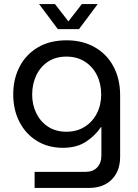

<svg xmlns="http://www.w3.org/2000/svg" viewBox="-20 -720 680 943"><path d="M150 203V124H400Q437 124 457.5 102Q478 80 478 44V-96H476Q447 -53 401.5 -23.5Q356 6 289 6Q217 6 162 -27.5Q107 -61 76 -120.5Q45 -180 45 -257Q45 -332 76 -392Q107 -452 165.5 -487Q224 -522 307 -522Q386 -522 445.5 -488Q505 -454 537.5 -393Q570 -332 570 -252V50Q570 120 529 161.5Q488 203 417 203ZM306 -73Q357 -73 395.5 -97Q434 -121 455.5 -162.5Q477 -204 477 -256Q477 -309 456 -351Q435 -393 396.5 -417.5Q358 -442 306 -442Q254 -442 216.5 -417.5Q179 -393 158.5 -350.5Q138 -308 138 -255Q138 -205 158.5 -163.5Q179 -122 216.5 -97.5Q254 -73 306 -73ZM264 -577 172 -700H250L316 -615L382 -700H460L368 -577Z"/></svg>

Font: MuseoModerno
Style: Regular
Weight: 400
Designer: Pablo Cosgaya, Héctor Gatti, Marcela Romero, and the Authors of The MuseoModerno Project.
Foundry: Omnibus-Type Team
Version: Version 1.001